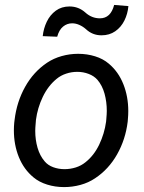

<svg xmlns="http://www.w3.org/2000/svg" viewBox="-20 -760 593 790"><path d="M508.3 -734.9Q505.4 -702.6 491.7 -675.3Q478 -647.9 454.1 -631.3Q430.2 -614.7 397.5 -614.7Q360.4 -614.7 333.5 -640.1Q321.3 -650.9 306.4 -657.5Q291.5 -664.1 276.9 -664.1Q255.9 -664.1 239.5 -650.6Q223.1 -637.2 215.3 -608.9L155.8 -611.3Q159.2 -643.1 172.6 -670.9Q186 -698.7 209.7 -716.1Q233.4 -733.4 266.1 -733.4Q303.2 -733.4 331.1 -708.5Q357.4 -684.6 391.1 -684.6Q435.5 -684.6 449.7 -739.7ZM40 -266.6Q48.8 -340.8 83.3 -402.6Q117.7 -464.4 173.8 -502Q200.7 -520 233.9 -529.3Q267.1 -538.6 301.3 -538.6Q338.4 -538.6 371.3 -528.3Q404.3 -518.1 427.7 -498Q467.3 -464.8 487.5 -413.8Q507.8 -362.8 507.8 -303.2Q507.8 -286.6 506.3 -270.5L505.4 -259.3Q496.6 -186.5 461.9 -125Q427.2 -63.5 371.1 -26.4Q344.2 -8.3 311.3 0.7Q278.3 9.8 243.7 9.8Q207 9.8 174.1 -0.5Q141.1 -10.7 117.7 -30.3Q78.1 -63 57.6 -113.5Q37.1 -164.1 37.1 -223.6Q37.1 -239.3 38.6 -255.4ZM127 -254.9Q125 -233.4 125 -221.7Q125 -184.6 134.5 -151.9Q144 -119.1 164.1 -95.7Q177.2 -80.1 199 -72Q220.7 -64 245.6 -64Q269 -64 291.5 -71Q314 -78.1 331.5 -92.3Q366.7 -120.1 388.2 -165Q409.7 -210 416.5 -259.3L417.5 -270.5Q419.4 -292 419.4 -303.7Q419.4 -340.8 410.2 -374.5Q400.9 -408.2 380.9 -431.6Q367.2 -447.3 345 -455.8Q322.8 -464.4 297.9 -464.4Q274.4 -464.4 252.2 -457Q230 -449.7 212.9 -435.5Q177.7 -406.7 156 -361.3Q134.3 -315.9 127.9 -266.6Z"/></svg>

Font: Mardoto
Style: Italic
Weight: 400
Italic angle: -12°
Designer: Christian Robertson, Vahan Hovhannisyan
Foundry: Google
Version: Version 1.000